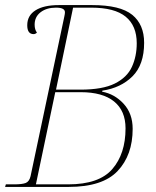

<svg xmlns="http://www.w3.org/2000/svg" viewBox="-33 -734 612 754"><path d="M-13 0 -10 -10H23Q54 -10 68 -15.5Q82 -21 87 -42L220 -671Q222 -680 222 -686Q222 -704 187 -704Q150 -704 126.5 -686Q103 -668 103 -637Q103 -618 112 -606Q106 -600 99 -600Q74 -600 74 -635Q74 -673 106.5 -693.5Q139 -714 198 -714H329Q439 -714 486 -676Q533 -638 533 -566Q533 -480 487.5 -434.5Q442 -389 369 -378L368 -374Q417 -365 452.5 -326.5Q488 -288 488 -228Q488 -125 429 -62.5Q370 0 237 0ZM283 -382Q370 -382 418 -406Q466 -430 485 -471.5Q504 -513 504 -564Q504 -633 460.5 -668.5Q417 -704 325 -704H254L187 -382ZM235 -10Q356 -10 408 -70Q460 -130 460 -230Q460 -299 415 -335.5Q370 -372 284 -372H184L108 -10Z"/></svg>

Font: Noto Serif Display SemiCondensed Thin
Style: Italic
Weight: 100
Width: 4
Italic angle: -12°
Designer: Monotype Design Team
Foundry: Monotype Imaging Inc.
Version: Version 2.009